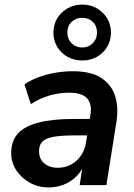

<svg xmlns="http://www.w3.org/2000/svg" viewBox="-20 -811 587 841"><path d="M193 10Q148 10 111 -10.5Q74 -31 51.5 -65Q29 -99 29 -141Q29 -193 58 -225.5Q87 -258 148 -274Q209 -290 304 -290H384L373 -218H310Q251 -218 216 -212Q181 -206 166 -191Q151 -176 151 -149Q151 -114 174.5 -95Q198 -76 232 -76Q264 -76 290 -89.5Q316 -103 334 -128.5Q352 -154 357 -189L376 -308Q384 -355 361.5 -380Q339 -405 283 -405Q239 -405 197.5 -393Q156 -381 115 -355L87 -441Q112 -459 146.5 -472Q181 -485 220.5 -492Q260 -499 299 -499Q378 -499 423 -470Q468 -441 484 -391Q500 -341 490 -277L446 0H329L345 -104H355Q341 -65 315.5 -39.5Q290 -14 258.5 -2Q227 10 193 10ZM340 -546Q305 -546 276 -562Q247 -578 230.5 -606Q214 -634 214 -668Q214 -703 230.5 -730.5Q247 -758 276 -774.5Q305 -791 340 -791Q376 -791 404.5 -774.5Q433 -758 449.5 -730.5Q466 -703 466 -668Q466 -634 449.5 -606Q433 -578 404.5 -562Q376 -546 340 -546ZM340 -603Q368 -603 386.5 -622Q405 -641 405 -668Q405 -697 386.5 -715Q368 -733 340 -733Q312 -733 293.5 -715Q275 -697 275 -669Q275 -640 293.5 -621.5Q312 -603 340 -603Z"/></svg>

Font: Nunito Sans 12pt ExtraLight 12pt
Style: Bold Italic
Weight: 700
Italic angle: -9°
Version: Version 3.101;gftools[0.9.27]